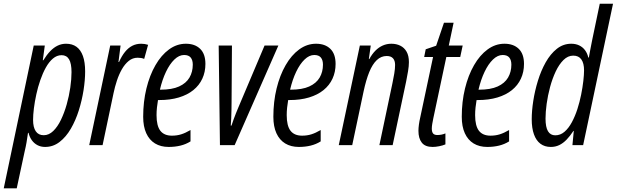

<svg xmlns="http://www.w3.org/2000/svg" viewBox="-67 -780 3315 1032"><path d="M-46.9 232.4 114.3 -535.2H173.8L163.1 -456.1H166Q184.1 -485.4 203.1 -505.1Q222.2 -524.9 243.2 -534.9Q264.2 -544.9 288.1 -544.9Q321.3 -544.9 344 -528.6Q366.7 -512.2 378.7 -479Q390.6 -445.8 390.6 -396Q390.6 -350.1 382.1 -295.4Q373.5 -240.7 356.7 -187Q339.8 -133.3 314 -88.6Q288.1 -43.9 253.4 -17.1Q218.8 9.8 175.3 9.8Q152.3 9.8 134.3 0.2Q116.2 -9.3 104 -26.4Q91.8 -43.5 86.4 -65.9H83.5Q80.1 -40.5 75.7 -15.1Q71.3 10.3 65.9 32.2L22.9 232.4ZM168 -53.2Q195.8 -53.2 219.2 -75.9Q242.7 -98.6 260.7 -136.2Q278.8 -173.8 291.5 -218.8Q304.2 -263.7 310.8 -309.1Q317.4 -354.5 317.4 -392.1Q317.4 -439 304.2 -461.2Q291 -483.4 264.2 -483.4Q238.8 -483.4 217.5 -465.3Q196.3 -447.3 179.4 -417Q162.6 -386.7 149.7 -349.4Q136.7 -312 128.2 -272.7Q119.6 -233.4 115.2 -197.8Q110.8 -162.1 110.8 -135.7Q110.8 -95.7 125.2 -74.5Q139.6 -53.2 168 -53.2Z M412.6 0 525.4 -535.2H581.1L569.8 -446.8H572.8Q587.4 -479.5 605 -501.2Q622.6 -522.9 644 -533.9Q665.5 -544.9 691.9 -544.9Q701.7 -544.9 710.7 -543.5Q719.7 -542 729 -539.1L708 -463.4Q700.2 -466.8 691.7 -468.3Q683.1 -469.7 672.9 -469.7Q646 -469.7 625 -452.6Q604 -435.5 588.1 -407.7Q572.3 -379.9 561.3 -346.4Q550.3 -313 543.5 -280.3L484.4 0Z M839.8 9.8Q796.9 9.8 766.1 -9Q735.4 -27.8 719 -64Q702.6 -100.1 702.6 -152.3Q702.6 -233.4 720 -304.4Q737.3 -375.5 768.6 -429.7Q799.8 -483.9 841.6 -514.4Q883.3 -544.9 932.1 -544.9Q980.5 -544.9 1008.8 -517.6Q1037.1 -490.2 1037.1 -436.5Q1037.1 -393.1 1020.5 -357.2Q1003.9 -321.3 972.2 -295.7Q940.4 -270 894.3 -256.1Q848.1 -242.2 789.1 -242.2H782.2Q778.8 -222.7 776.6 -202.1Q774.4 -181.6 774.4 -161.1Q774.4 -103.5 794.9 -77.1Q815.4 -50.8 856.9 -50.8Q883.8 -50.8 906.5 -57.9Q929.2 -64.9 957 -81.1V-20Q932.1 -4.4 902.8 2.7Q873.5 9.8 839.8 9.8ZM792.5 -297.9H795.9Q857.4 -297.9 895.5 -315.2Q933.6 -332.5 951.4 -363Q969.2 -393.6 969.2 -432.6Q969.2 -457 958 -470.7Q946.8 -484.4 922.4 -484.4Q895.5 -484.4 870.4 -460.2Q845.2 -436 825.2 -394Q805.2 -352.1 792.5 -297.9Z M1115.2 0 1108.4 -535.2H1179.7L1177.7 -230.5Q1177.7 -214.4 1177.2 -190.4Q1176.8 -166.5 1175.8 -143.1Q1174.8 -119.6 1173.3 -105H1177.2Q1183.1 -123 1189 -139.2Q1194.8 -155.3 1201.2 -171.1Q1207.5 -187 1214.4 -203.1L1355 -535.2H1429.2L1194.3 0Z M1539.6 9.8Q1496.6 9.8 1465.8 -9Q1435.1 -27.8 1418.7 -64Q1402.3 -100.1 1402.3 -152.3Q1402.3 -233.4 1419.7 -304.4Q1437 -375.5 1468.3 -429.7Q1499.5 -483.9 1541.3 -514.4Q1583 -544.9 1631.8 -544.9Q1680.2 -544.9 1708.5 -517.6Q1736.8 -490.2 1736.8 -436.5Q1736.8 -393.1 1720.2 -357.2Q1703.6 -321.3 1671.9 -295.7Q1640.1 -270 1594 -256.1Q1547.9 -242.2 1488.8 -242.2H1481.9Q1478.5 -222.7 1476.3 -202.1Q1474.1 -181.6 1474.1 -161.1Q1474.1 -103.5 1494.6 -77.1Q1515.1 -50.8 1556.6 -50.8Q1583.5 -50.8 1606.2 -57.9Q1628.9 -64.9 1656.7 -81.1V-20Q1631.8 -4.4 1602.5 2.7Q1573.2 9.8 1539.6 9.8ZM1492.2 -297.9H1495.6Q1557.1 -297.9 1595.2 -315.2Q1633.3 -332.5 1651.1 -363Q1668.9 -393.6 1668.9 -432.6Q1668.9 -457 1657.7 -470.7Q1646.5 -484.4 1622.1 -484.4Q1595.2 -484.4 1570.1 -460.2Q1544.9 -436 1524.9 -394Q1504.9 -352.1 1492.2 -297.9Z M1753.9 0 1867.2 -535.2H1925.8L1915.5 -462.4H1918Q1932.6 -489.3 1950.7 -507.6Q1968.8 -525.9 1990.5 -535.4Q2012.2 -544.9 2036.6 -544.9Q2063.5 -544.9 2084.7 -534.4Q2106 -523.9 2118.4 -502.2Q2130.9 -480.5 2130.9 -445.8Q2130.9 -424.8 2126.2 -397Q2121.6 -369.1 2116.2 -342.8L2043.5 0H1972.2L2042.5 -333.5Q2047.9 -358.4 2052.2 -384.5Q2056.6 -410.6 2056.6 -431.2Q2056.6 -454.1 2045.4 -466.6Q2034.2 -479 2011.7 -479Q1981.4 -479 1958.3 -457Q1935.1 -435.1 1917.7 -392.6Q1900.4 -350.1 1887.2 -288.1L1826.2 0Z M2258.3 9.8Q2218.3 9.8 2200.2 -13.2Q2182.1 -36.1 2182.1 -77.1Q2182.1 -91.3 2184.6 -109.9Q2187 -128.4 2191.9 -149.4L2260.7 -473.6H2212.9L2221.2 -515.1L2277.3 -534.2L2319.3 -657.7H2371.1L2345.2 -535.2H2419.9L2406.7 -473.6H2332L2262.2 -145Q2258.8 -128.4 2256.3 -113.8Q2253.9 -99.1 2253.9 -88.9Q2253.9 -71.3 2260.7 -62.7Q2267.6 -54.2 2284.2 -54.2Q2293.9 -54.2 2305.7 -56.4Q2317.4 -58.6 2327.1 -63V-3.9Q2312 2.4 2293 6.1Q2273.9 9.8 2258.3 9.8Z M2552.2 9.8Q2509.3 9.8 2478.5 -9Q2447.8 -27.8 2431.4 -64Q2415 -100.1 2415 -152.3Q2415 -233.4 2432.4 -304.4Q2449.7 -375.5 2481 -429.7Q2512.2 -483.9 2554 -514.4Q2595.7 -544.9 2644.5 -544.9Q2692.9 -544.9 2721.2 -517.6Q2749.5 -490.2 2749.5 -436.5Q2749.5 -393.1 2732.9 -357.2Q2716.3 -321.3 2684.6 -295.7Q2652.8 -270 2606.7 -256.1Q2560.5 -242.2 2501.5 -242.2H2494.6Q2491.2 -222.7 2489 -202.1Q2486.8 -181.6 2486.8 -161.1Q2486.8 -103.5 2507.3 -77.1Q2527.8 -50.8 2569.3 -50.8Q2596.2 -50.8 2618.9 -57.9Q2641.6 -64.9 2669.4 -81.1V-20Q2644.5 -4.4 2615.2 2.7Q2585.9 9.8 2552.2 9.8ZM2504.9 -297.9H2508.3Q2569.8 -297.9 2607.9 -315.2Q2646 -332.5 2663.8 -363Q2681.6 -393.6 2681.6 -432.6Q2681.6 -457 2670.4 -470.7Q2659.2 -484.4 2634.8 -484.4Q2607.9 -484.4 2582.8 -460.2Q2557.6 -436 2537.6 -394Q2517.6 -352.1 2504.9 -297.9Z M2893.6 9.8Q2860.8 9.8 2837.9 -7.3Q2814.9 -24.4 2803 -57.9Q2791 -91.3 2791 -139.2Q2791 -183.6 2799.3 -237.5Q2807.6 -291.5 2824.2 -345.7Q2840.8 -399.9 2866.2 -445.1Q2891.6 -490.2 2926 -517.6Q2960.4 -544.9 3003.4 -544.9Q3027.3 -544.9 3045.9 -536.1Q3064.5 -527.3 3077.1 -510.7Q3089.8 -494.1 3095.2 -470.7H3098.1Q3101.1 -487.8 3104.2 -504.6Q3107.4 -521.5 3110.6 -537.6Q3113.8 -553.7 3116.7 -568.4L3156.7 -759.8H3228L3067.4 0H3009.8L3017.1 -76.2H3015.1Q2997.1 -48.8 2978.5 -29.5Q2960 -10.3 2939.2 -0.2Q2918.5 9.8 2893.6 9.8ZM2917.5 -52.7Q2945.3 -52.7 2967.3 -71.8Q2989.3 -90.8 3006.6 -122.8Q3023.9 -154.8 3036.4 -193.4Q3048.8 -231.9 3056.6 -271.2Q3064.5 -310.5 3068.4 -345Q3072.3 -379.4 3072.3 -401.9Q3072.3 -439.9 3057.9 -460.4Q3043.5 -481 3014.2 -481Q2985.4 -481 2961.7 -457.5Q2938 -434.1 2919.9 -395.8Q2901.9 -357.4 2889.6 -312Q2877.4 -266.6 2871.3 -222.2Q2865.2 -177.7 2865.2 -142.6Q2865.2 -96.7 2878.4 -74.7Q2891.6 -52.7 2917.5 -52.7Z"/></svg>

Font: Open Sans Condensed
Style: Italic
Weight: 400
Width: 3
Italic angle: -12°
Designer: Monotype Design Team
Foundry: Monotype Imaging Inc.
Version: Version 3.000